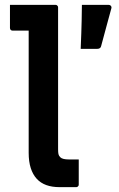

<svg xmlns="http://www.w3.org/2000/svg" viewBox="-20 -770 490 790"><path d="M21 -750Q29 -750 47.5 -750Q66 -750 90 -750Q114 -750 138.5 -750Q163 -750 181.5 -750Q200 -750 208 -750Q212 -750 214 -748.5Q216 -747 217.5 -745Q219 -743 219 -739Q219 -687 219 -628.5Q219 -570 219 -508.5Q219 -447 219 -386Q219 -325 219 -266.5Q219 -208 219 -156Q219 -143 220.5 -136Q222 -129 228 -123Q233 -118 242 -116Q251 -114 262 -114Q270 -114 279 -114Q288 -114 293 -114H304Q304 -90 304 -62.5Q304 -35 304 -11Q304 -7 302.5 -5Q301 -3 299 -1.5Q297 0 293 0Q287 0 274.5 0Q262 0 248.5 0Q235 0 225 0Q194 0 170.5 -8.5Q147 -17 131 -34.5Q115 -52 106.5 -78.5Q98 -105 98 -141Q98 -186 98 -237Q98 -288 98 -341.5Q98 -395 98 -448Q98 -501 98 -551Q98 -601 98 -644H91Q87 -644 75.5 -644Q64 -644 51 -644Q38 -644 32 -644Q27 -644 24 -647Q21 -650 21 -655Q21 -679 21 -702.5Q21 -726 21 -750ZM380 -569Q363 -569 348.5 -569Q334 -569 312 -569Q314 -607 314.5 -633.5Q315 -660 316 -686Q317 -712 317 -750Q336 -750 353 -750Q370 -750 388 -750Q406 -750 426 -750Q433 -750 436.5 -745.5Q440 -741 438 -735Q429 -701 423 -680Q417 -659 411.5 -637.5Q406 -616 396 -580Q395 -575 391 -572Q387 -569 380 -569Z"/></svg>

Font: Recursive SemiBold
Style: Regular
Weight: 600
Version: Version 1.085